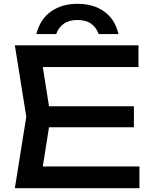

<svg xmlns="http://www.w3.org/2000/svg" viewBox="-20 -988 806 1008"><path d="M683 -430V-320H159V-430ZM246 -375 193 -40 130 -114H712V0H58L118 -375L58 -750H707V-636H130L193 -710ZM602 -809H498Q486 -844 458.5 -863.5Q431 -883 387 -883Q343 -883 315 -863.5Q287 -844 275 -809H171Q190 -887 247.5 -927.5Q305 -968 387 -968Q470 -968 527 -927.5Q584 -887 602 -809Z"/></svg>

Font: Unbounded
Style: Regular
Weight: 400
Designer: Luke Prowse, Jean-Baptiste Morizot, Fátima Lázaro, Florian Runge
Foundry: NaN
Version: Version 1.701;gftools[0.9.28.dev5+ged2979d]